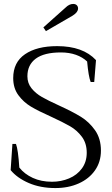

<svg xmlns="http://www.w3.org/2000/svg" viewBox="-20 -944 567 974"><path d="M200 -805 312 -905Q331 -924 351 -924Q363 -924 369.5 -917.5Q376 -911 376 -901Q376 -882 349 -865L213 -786ZM34 -81 43 -214H61Q72 -185 78 -94Q104 -61 146.5 -41.5Q189 -22 244 -22Q290 -22 330.5 -39Q371 -56 395.5 -89.5Q420 -123 420 -169Q420 -217 395.5 -250Q371 -283 335.5 -303.5Q300 -324 237 -353Q174 -381 136.5 -403.5Q99 -426 73 -461.5Q47 -497 47 -548Q47 -628 107 -669Q167 -710 270 -710Q401 -710 467 -639L458 -528H440Q429 -555 422 -632Q399 -654 365 -666Q331 -678 289 -678Q204 -678 161.5 -646.5Q119 -615 119 -557Q119 -522 140 -496Q161 -470 192.5 -452Q224 -434 279 -409Q347 -378 389.5 -352Q432 -326 462 -283.5Q492 -241 492 -180Q492 -123 462 -80Q432 -37 379.5 -13.5Q327 10 261 10Q185 10 126 -15.5Q67 -41 34 -81Z"/></svg>

Font: Trirong Light
Style: Regular
Weight: 300
Designer: Katatrad Team
Foundry: CadsonDemak
Version: Version 1.001